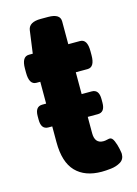

<svg xmlns="http://www.w3.org/2000/svg" viewBox="-104 -708 550 773"><g transform="rotate(-15 171.0 -321.0)"><path d="M223 8Q153 8 115 -31.5Q77 -71 77 -154V-220H61Q31 -220 31 -260V-275Q31 -315 61 -315H77V-406H61Q31 -406 31 -456V-473Q31 -523 61 -523H77L90 -618Q95 -650 144 -650H175Q225 -650 225 -618V-523H274Q304 -523 304 -473V-456Q304 -406 274 -406H225V-315H267Q297 -315 297 -275V-260Q297 -220 267 -220H225V-152Q225 -109 261 -109Q268 -109 276 -111Q284 -113 288 -113Q298 -113 305 -96.5Q312 -80 315.5 -62.5Q319 -45 319 -41Q319 -18 301.5 -7.5Q284 3 261.5 5.5Q239 8 223 8Z"/></g></svg>

Font: Asap
Style: Bold
Weight: 700
Designer: Pablo Cosgaya
Foundry: Omnibus-Type
Version: Version 3.001; ttfautohint (v1.8.3)